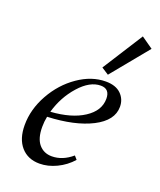

<svg xmlns="http://www.w3.org/2000/svg" viewBox="-128 -746 700 838"><g transform="rotate(20 222.0 -327.0)"><path d="M303.7 -455.6 270.5 -477.1 390.1 -665 444.3 -627ZM155.3 11.2Q101.1 11.2 69.3 -25.1Q37.6 -61.5 37.6 -125.5Q37.6 -198.7 76.7 -268.6Q115.7 -338.4 178.2 -381.6Q240.7 -424.8 306.2 -424.8Q352.5 -424.8 377 -400.9Q401.4 -377 401.4 -341.8Q401.4 -278.3 322.8 -238Q244.1 -197.8 117.2 -192.4Q112.3 -168.5 112.3 -143.6Q112.3 -90.3 135 -63.7Q157.7 -37.1 194.8 -37.1Q244.6 -37.1 289.1 -75.2L302.7 -59.6Q273.9 -26.9 234.1 -7.8Q194.3 11.2 155.3 11.2ZM291.5 -400.4Q241.2 -400.4 192.6 -345.9Q144 -291.5 123 -217.8Q218.8 -224.1 276.1 -261.5Q333.5 -298.8 333.5 -354.5Q333.5 -400.4 291.5 -400.4Z"/></g></svg>

Font: Elstob 18pt
Style: Italic
Weight: 400
Italic angle: -20°
Designer: Peter S. Baker
Version: Version 1.015